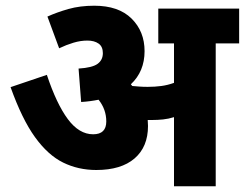

<svg xmlns="http://www.w3.org/2000/svg" viewBox="-20 -652 857 672"><path d="M498 -211Q498 -138 451 -97.5Q404 -57 317 -57Q254 -57 201 -83Q148 -109 102.5 -172Q57 -235 17 -347L144 -390Q178 -288 217.5 -235Q257 -182 306 -182Q352 -182 352 -227Q352 -269 325 -303Q296 -297 264 -295L255 -412Q303 -415 321.5 -428.5Q340 -442 340 -466Q340 -489 325 -499.5Q310 -510 286 -510Q262 -510 237 -502.5Q212 -495 187 -483L146 -594Q179 -609 219.5 -620.5Q260 -632 310 -632Q395 -632 440.5 -587Q486 -542 486 -473Q486 -402 438 -357Q440 -354 443 -351Q455 -350 468 -349Q481 -348 497 -348Q522 -348 544.5 -351Q567 -354 589 -362V-500H534V-622H817V-500H735V0H589V-242Q570 -236 551 -234Q532 -232 512 -232Q505 -232 497 -232Q498 -221 498 -211Z"/></svg>

Font: Noto Sans Devanagari SemiCondensed ExtraBold
Style: Regular
Weight: 800
Width: 4
Designer: Jelle Bosma - Monotype Design Team
Foundry: Monotype Imaging Inc.
Version: Version 2.004; ttfautohint (v1.8.4.7-5d5b)